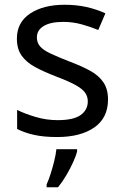

<svg xmlns="http://www.w3.org/2000/svg" viewBox="-20 -566 519 807"><path d="M434 -148Q434 -70 376 -30Q318 10 220 10Q164 10 123.5 1Q83 -8 52 -24V-104Q84 -88 129.5 -74.5Q175 -61 222 -61Q289 -61 319 -82.5Q349 -104 349 -140Q349 -160 338 -176Q327 -192 298.5 -208Q270 -224 217 -244Q165 -264 128 -284Q91 -304 71 -332Q51 -360 51 -404Q51 -472 106.5 -509Q162 -546 252 -546Q301 -546 343.5 -536.5Q386 -527 423 -510L393 -440Q359 -454 322 -464Q285 -474 246 -474Q192 -474 163.5 -456.5Q135 -439 135 -409Q135 -387 148 -371.5Q161 -356 191.5 -341.5Q222 -327 273 -307Q324 -288 360 -268Q396 -248 415 -219.5Q434 -191 434 -148ZM304 70Q300 88 287.5 115.5Q275 143 258.5 171Q242 199 224 221H176V209Q184 192 192.5 165.5Q201 139 208 110.5Q215 82 217 61H304Z"/></svg>

Font: Noto Sans Myanmar UI
Style: Regular
Weight: 400
Designer: Monotype Design Team
Foundry: Monotype Imaging Inc.
Version: Version 2.103; ttfautohint (v1.8.4.7-5d5b)